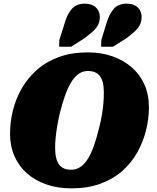

<svg xmlns="http://www.w3.org/2000/svg" viewBox="-20 -1015 858 1052"><path d="M371 17Q296 17 234 -4.5Q172 -26 127.5 -65.5Q83 -105 59 -160Q35 -215 35 -282Q35 -347 51 -411Q67 -475 100 -532Q133 -589 183 -633Q233 -677 302.5 -702.5Q372 -728 460 -728Q536 -728 597.5 -706Q659 -684 703.5 -644.5Q748 -605 772 -550.5Q796 -496 796 -429Q796 -364 780 -300Q764 -236 731.5 -178.5Q699 -121 648.5 -77Q598 -33 529 -8Q460 17 371 17ZM462 -626Q433 -626 410.5 -610Q388 -594 369.5 -563.5Q351 -533 336 -490Q321 -447 307 -392Q299 -357 293.5 -324.5Q288 -292 285 -261.5Q282 -231 282 -205Q282 -172 288 -149Q294 -126 305 -112Q316 -98 332 -91.5Q348 -85 369 -85Q398 -85 421 -100.5Q444 -116 462.5 -146.5Q481 -177 496 -220.5Q511 -264 524 -318Q533 -353 538.5 -386Q544 -419 546.5 -449Q549 -479 549 -506Q549 -539 543.5 -562Q538 -585 527 -599Q516 -613 499.5 -619.5Q483 -626 462 -626ZM335 -890Q348 -937 373.5 -966Q399 -995 444 -995Q484 -995 505.5 -974.5Q527 -954 527 -922Q527 -898 517.5 -879Q508 -860 489 -843Q470 -826 442 -805L370 -759H304L305 -795ZM564 -890Q578 -937 603 -966Q628 -995 674 -995Q713 -995 734.5 -974.5Q756 -954 756 -922Q756 -898 746.5 -879Q737 -860 718.5 -843Q700 -826 672 -805L599 -759H534L535 -795Z"/></svg>

Font: Roboto Serif Black
Style: Italic
Weight: 900
Italic angle: -10°
Version: Version 1.008